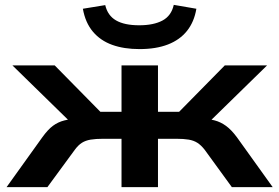

<svg xmlns="http://www.w3.org/2000/svg" viewBox="-20 -770 1150 790"><path d="M7 0 154 -205Q177 -237 198 -252.5Q219 -268 245 -274.5Q271 -281 307 -283L295 -243L31 -501H205L393 -310H480V-501H630V-310H717L905 -501H1079L815 -243L803 -283Q839 -281 863.5 -274.5Q888 -268 910 -252Q932 -236 955 -205L1102 0H934L822 -154Q807 -173 792 -182.5Q777 -192 756.5 -195.5Q736 -199 705 -199H630V0H480V-199H405Q374 -199 353 -195.5Q332 -192 317 -182.5Q302 -173 288 -154L175 0ZM554 -568Q490 -568 441.5 -585.5Q393 -603 362 -640Q331 -677 321 -734L413 -749Q423 -706 457.5 -686Q492 -666 553 -666Q612 -666 648.5 -685.5Q685 -705 695 -750L788 -734Q779 -680 749.5 -643Q720 -606 671 -587Q622 -568 554 -568Z"/></svg>

Font: Nunito Sans 7pt Expanded
Style: Bold
Weight: 700
Width: 7
Designer: Vernon Adams
Foundry: Vernon Adams
Version: Version 3.101;gftools[0.9.27]